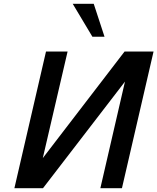

<svg xmlns="http://www.w3.org/2000/svg" viewBox="-20 -994 831 1014"><path d="M532 -800 475 -974H364L468 -800ZM56 0H207L640 -563L510 0H624L791 -722H638L206 -159L337 -722H223Z"/></svg>

Font: Perun Medium Italic
Style: Regular
Weight: 500
Italic angle: -12°
Foundry: Copyright (c) Stefan Peev, Context Ltd, 2016
Version: Version 1.026